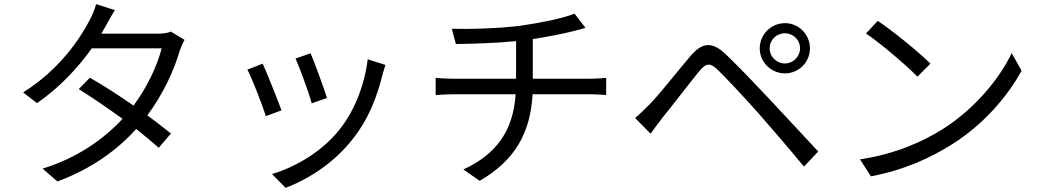

<svg xmlns="http://www.w3.org/2000/svg" viewBox="-20 -834 5040 929"><path d="M536 -785 445 -814C439 -788 423 -753 413 -735C366 -644 264 -494 92 -387L159 -335C271 -412 360 -510 424 -600H762C742 -518 691 -410 626 -323C556 -372 481 -420 415 -458L361 -403C425 -363 501 -311 573 -259C483 -162 355 -70 186 -18L258 44C427 -19 550 -111 639 -210C680 -177 718 -146 748 -119L807 -188C775 -214 735 -245 693 -276C769 -378 823 -495 849 -587C855 -603 864 -627 873 -641L807 -681C790 -674 768 -671 741 -671H470L491 -707C501 -725 519 -759 536 -785Z M1483 -576 1410 -551C1430 -506 1477 -379 1488 -334L1562 -360C1549 -404 1500 -536 1483 -576ZM1845 -520 1759 -547C1744 -419 1692 -292 1621 -205C1539 -102 1412 -26 1296 8L1362 75C1474 32 1596 -45 1688 -163C1760 -253 1803 -360 1830 -470C1834 -483 1838 -499 1845 -520ZM1251 -526 1177 -497C1196 -462 1251 -324 1266 -272L1342 -300C1323 -352 1271 -483 1251 -526Z M2088 -457V-374C2112 -376 2146 -378 2178 -378H2475C2463 -199 2380 -87 2222 -14L2301 41C2473 -59 2546 -191 2557 -378H2836C2861 -378 2891 -376 2913 -374V-457C2892 -455 2856 -453 2834 -453H2558V-645C2630 -656 2707 -671 2757 -684C2771 -688 2791 -693 2813 -699L2760 -768C2711 -747 2593 -723 2502 -710C2394 -696 2242 -692 2166 -695L2186 -621C2263 -622 2376 -625 2477 -635V-453H2176C2146 -453 2111 -455 2088 -457Z M3704 -600C3704 -641 3737 -673 3778 -673C3818 -673 3851 -641 3851 -600C3851 -560 3818 -527 3778 -527C3737 -527 3704 -560 3704 -600ZM3656 -600C3656 -533 3711 -479 3778 -479C3845 -479 3899 -533 3899 -600C3899 -667 3845 -722 3778 -722C3711 -722 3656 -667 3656 -600ZM3053 -263 3128 -187C3143 -208 3165 -239 3185 -264C3231 -320 3314 -429 3362 -488C3396 -529 3415 -533 3454 -495C3496 -454 3589 -355 3647 -289C3711 -216 3799 -114 3870 -28L3939 -101C3862 -183 3762 -292 3695 -363C3636 -426 3551 -515 3490 -573C3422 -637 3375 -626 3321 -563C3258 -489 3171 -378 3124 -330C3097 -303 3079 -285 3053 -263Z M4227 -733 4170 -672C4244 -622 4369 -515 4419 -463L4482 -526C4426 -582 4298 -686 4227 -733ZM4141 -63 4194 19C4360 -12 4487 -73 4587 -136C4738 -231 4855 -367 4923 -492L4875 -577C4817 -454 4695 -306 4541 -209C4446 -150 4316 -89 4141 -63Z"/></svg>

Font: Noto Sans Mono CJK SC
Style: Regular
Weight: 400
Designer: Ryoko NISHIZUKA 西塚涼子 (kana, bopomofo & ideographs); Paul D. Hunt (Latin, Greek & Cyrillic); Sandoll Communications 산돌커뮤니
Foundry: Adobe
Version: Version 2.004;hotconv 1.0.118;makeotfexe 2.5.65603